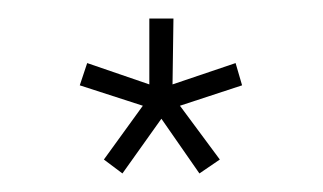

<svg xmlns="http://www.w3.org/2000/svg" viewBox="-20 -731 348 207"><path d="M92 -559 134 -617 66 -639 74 -663 141 -640V-711H167L166 -640L234 -663L241 -639L174 -617L217 -559L195 -544L154 -603L112 -544Z"/></svg>

Font: Raleway-v4020 ExtraLight
Style: Regular
Weight: 275
Designer: Matt McInerney, Pablo Impallari, Rodrigo Fuenzalida
Foundry: Matt McInerney, Pablo Impallari, Rodrigo Fuenzalida
Version: Version 4.020;PS 004.020;hotconv 1.0.88;makeotf.lib2.5.64775